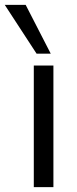

<svg xmlns="http://www.w3.org/2000/svg" viewBox="-61 -773 320 793"><path d="M78.6 0V-502.3H159.6V0ZM90.1 -551.3 -41.3 -752.8H45.1L148.6 -551.3Z"/></svg>

Font: Mulish ExtraLight
Style: Regular
Weight: 200
Designer: Vernon Adams
Foundry: Vernon Adams
Version: Version 3.603